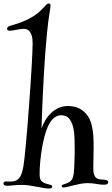

<svg xmlns="http://www.w3.org/2000/svg" viewBox="-56 -1090 643 1105"><path d="M224.1 -1069.8Q231 -1069.8 232.9 -1065.9Q234.9 -1062 234.9 -1058.1Q234.9 -1051.3 232.9 -1039.8Q231 -1028.3 228 -1009.3Q225.1 -990.2 221.4 -962.2Q217.8 -934.1 213.9 -894Q208.5 -837.9 204.3 -780.8Q200.2 -723.6 197 -669.4Q193.8 -615.2 191.4 -565.7Q189 -516.1 187.3 -474.6Q185.5 -433.1 184.6 -401.4Q183.6 -369.6 183.1 -351.1Q190.9 -374 204.3 -397Q217.8 -419.9 236.8 -438.5Q255.9 -457 280.8 -468.5Q305.7 -480 335.9 -480Q354 -480 374 -475.3Q394 -470.7 412.8 -458.5Q431.6 -446.3 447 -425.5Q462.4 -404.8 471.2 -372.1Q479 -340.3 481 -309.8Q482.9 -279.3 482.9 -244.1Q482.9 -217.8 481.9 -185.5Q481 -153.3 481 -120.1Q481 -98.1 485.1 -85.7Q489.3 -73.2 496.8 -66.9Q504.4 -60.5 514.9 -58.6Q525.4 -56.6 538.1 -56.2Q543 -55.7 548.1 -55.2Q553.2 -54.7 557.4 -53.2Q561.5 -51.8 564.2 -48.8Q566.9 -45.9 566.9 -41Q566.9 -35.6 561.5 -31.2Q556.2 -26.9 542 -26.9Q522.5 -26.9 499.3 -31.5Q476.1 -36.1 446.8 -36.1Q428.2 -36.1 408 -32.2Q387.7 -28.3 368.9 -23.7Q350.1 -19 334.5 -15.1Q318.8 -11.2 310.1 -11.2Q302.2 -11.2 300.5 -13.9Q298.8 -16.6 298.8 -19Q298.8 -22.9 301.8 -25.1Q304.7 -27.3 313 -29.8Q322.8 -33.2 330.3 -36.1Q337.9 -39.1 344.2 -43Q351.6 -47.4 358.2 -57.4Q364.7 -67.4 368.2 -89.8Q369.6 -102.1 370.6 -118.4Q371.6 -134.8 372.3 -153.1Q373 -171.4 373.5 -190.9Q374 -210.4 374 -230Q374 -262.2 373 -290.8Q372.1 -319.3 369.1 -337.9Q362.8 -378.9 345.7 -402.8Q328.6 -426.8 296.9 -426.8Q281.7 -426.8 269.8 -420.9Q257.8 -415 248.5 -405.8Q239.3 -396.5 231.9 -384.8Q224.6 -373 219.2 -360.8Q209.5 -339.8 200.7 -307.1Q191.9 -274.4 185.5 -236.6Q179.2 -198.7 175.5 -159.4Q171.9 -120.1 171.9 -85.9Q171.9 -69.8 175.8 -59.8Q179.7 -49.8 187.3 -43.7Q194.8 -37.6 205.3 -34.2Q215.8 -30.8 229 -27.8Q235.8 -26.4 240 -24.2Q244.1 -22 244.1 -16.1Q244.1 -4.9 227.1 -4.9Q213.9 -4.9 195.1 -8.1Q176.3 -11.2 155 -15.4Q133.8 -19.5 111.6 -22.7Q89.4 -25.9 68.8 -25.9Q42 -25.9 21 -23.4Q0 -21 -15.1 -21Q-36.1 -21 -36.1 -34.2Q-36.1 -39.6 -32 -42.7Q-27.8 -45.9 -21 -45.9Q-16.6 -45.9 -10.7 -45.4Q-4.9 -44.9 1 -44.9Q18.6 -44.9 31.2 -49.1Q43.9 -53.2 53 -63.5Q62 -73.7 68.4 -91.1Q74.7 -108.4 79.1 -134.8Q82 -151.9 85.7 -187Q89.4 -222.2 93.8 -268.8Q98.1 -315.4 102.5 -370.4Q106.9 -425.3 111.1 -482.2Q115.2 -539.1 119.1 -594.5Q123 -649.9 125.7 -697.8Q128.4 -745.6 130.1 -782.5Q131.8 -819.3 131.8 -838.9Q131.8 -867.7 126.7 -884.5Q121.6 -901.4 113.8 -910.2Q106 -918.9 96.4 -921.4Q86.9 -923.8 78.1 -923.8Q69.3 -923.8 59.1 -922.1Q48.8 -920.4 38.3 -918.5Q27.8 -916.5 17.8 -914.8Q7.8 -913.1 -1 -913.1Q-8.8 -913.1 -12 -916.3Q-15.1 -919.4 -15.1 -924.8Q-15.1 -931.2 -11.2 -934.6Q-7.3 -938 1 -940.9Q12.7 -944.8 26.4 -948.7Q40 -952.6 55.9 -958.3Q71.8 -963.9 89.8 -971.9Q107.9 -980 128.9 -992.2Q152.8 -1005.9 168 -1019.8Q183.1 -1033.7 193.4 -1044.7Q203.6 -1055.7 210.2 -1062.7Q216.8 -1069.8 224.1 -1069.8Z"/></svg>

Font: Henny Penny
Style: Regular
Weight: 400
Version: Version 1.001